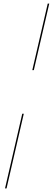

<svg xmlns="http://www.w3.org/2000/svg" viewBox="-20 -800 294 1070"><path d="M246 -780 160 -409H168.5L254.5 -780ZM104 -166 8 250H16.5L112.5 -166Z"/></svg>

Font: Bodoni* 24pt
Style: Italic
Weight: 400
Italic angle: -13°
Version: Version 2.3